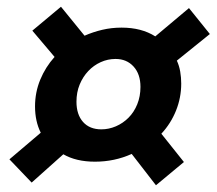

<svg xmlns="http://www.w3.org/2000/svg" viewBox="-20 -611 643 570"><path d="M74 -69 8 -138 101 -217Q84 -251 84 -295Q84 -337 99.5 -374.5Q115 -412 142 -442L76 -520L161 -591L231 -505Q256 -516 283.5 -522.5Q311 -529 341 -529Q400 -529 441 -503L541 -587L603 -510L505 -431Q512 -416 515 -398.5Q518 -381 518 -363Q518 -321 502.5 -282.5Q487 -244 459 -214L526 -130L443 -61L371 -154Q320 -131 262 -131Q206 -131 168 -153ZM281 -227Q303 -227 324 -236Q345 -245 361.5 -261.5Q378 -278 387.5 -301.5Q397 -325 397 -353Q397 -391 376.5 -413.5Q356 -436 323 -436Q300 -436 279 -426.5Q258 -417 242 -400Q226 -383 216.5 -360Q207 -337 207 -309Q207 -271 226.5 -249Q246 -227 281 -227Z"/></svg>

Font: Source Code Pro
Style: Bold Italic
Weight: 700
Italic angle: -11°
Monospace: yes
Designer: Paul D. Hunt, Teo Tuominen
Foundry: Adobe Systems Incorporated
Version: Version 1.050;PS 1.000;hotconv 16.6.51;makeotf.lib2.5.65220